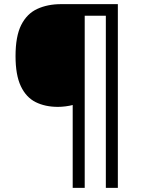

<svg xmlns="http://www.w3.org/2000/svg" viewBox="-20 -780 695 927"><path d="M549 127H491V-704H389V127H331V-273Q316 -269 296.5 -266.5Q277 -264 260 -264Q198 -264 152 -287Q106 -310 80.5 -364Q55 -418 55 -509Q55 -605 82.5 -659.5Q110 -714 160 -737Q210 -760 275 -760H549Z"/></svg>

Font: Noto Sans PhagsPa
Style: Regular
Weight: 400
Designer: Monotype Design Team
Foundry: Monotype Imaging Inc.
Version: Version 2.004; ttfautohint (v1.8.4.7-5d5b)